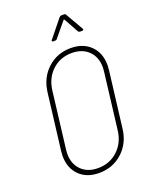

<svg xmlns="http://www.w3.org/2000/svg" viewBox="-165 -986 848 1081"><g transform="rotate(-20 259.0 -445.5)"><path d="M76 -152Q76 -162 78 -182L119 -517Q129 -602 186.5 -655Q244 -708 326 -708Q400 -708 444.5 -664Q489 -620 489 -547Q489 -537 487 -517L446 -182Q436 -97 378 -44.5Q320 8 238 8Q164 8 120 -36Q76 -80 76 -152ZM417 -181 458 -518Q460 -536 460 -544Q460 -606 422.5 -643Q385 -680 322 -680Q253 -680 205 -635.5Q157 -591 148 -518L107 -181Q105 -163 105 -155Q105 -94 142 -57Q179 -20 241 -20Q311 -20 359.5 -64.5Q408 -109 417 -181ZM244 -789 328 -893Q333 -899 341 -899H356Q365 -899 367 -893L427 -789L429 -784Q429 -777 420 -777H408Q401 -777 397 -783L349 -870Q348 -872 346 -872Q344 -872 343 -870L271 -783Q267 -777 259 -777H248Q242 -777 240.5 -781Q239 -785 244 -789Z"/></g></svg>

Font: Barlow Semi Condensed Thin
Style: Italic
Weight: 250
Width: 4
Italic angle: -7°
Designer: Jeremy Tribby
Foundry: Tribby Type
Version: Version 1.408